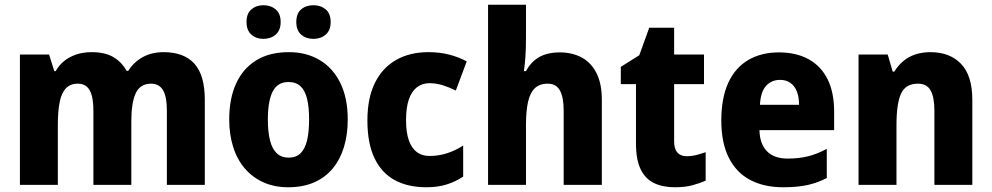

<svg xmlns="http://www.w3.org/2000/svg" viewBox="-20 -780 4184 810"><path d="M670 -560Q756 -560 800 -511.5Q844 -463 844 -359V0H684V-312Q684 -373 667.5 -400Q651 -427 618 -427Q571 -427 552.5 -386.5Q534 -346 534 -268V0H374V-312Q374 -352 367 -377.5Q360 -403 345.5 -415Q331 -427 309 -427Q276 -427 257.5 -407Q239 -387 231.5 -348Q224 -309 224 -252V0H64V-550H187L209 -480H215Q229 -505 250.5 -522.5Q272 -540 301.5 -550Q331 -560 367 -560Q423 -560 458.5 -539Q494 -518 514 -481H521Q545 -519 583 -539.5Q621 -560 670 -560Z M1447 -276Q1447 -212 1431 -159.5Q1415 -107 1383.5 -69Q1352 -31 1305 -10.5Q1258 10 1196 10Q1138 10 1092 -10.5Q1046 -31 1013.5 -68.5Q981 -106 964 -159Q947 -212 947 -276Q947 -364 976 -427.5Q1005 -491 1061 -525.5Q1117 -560 1199 -560Q1272 -560 1328 -527Q1384 -494 1415.5 -430.5Q1447 -367 1447 -276ZM1110 -276Q1110 -224 1119 -188Q1128 -152 1147.5 -133.5Q1167 -115 1198 -115Q1229 -115 1248 -133.5Q1267 -152 1275.5 -188Q1284 -224 1284 -276Q1284 -328 1275.5 -363Q1267 -398 1248 -416Q1229 -434 1197 -434Q1151 -434 1130.5 -394Q1110 -354 1110 -276ZM1020 -687Q1020 -723 1040.5 -740.5Q1061 -758 1091 -758Q1122 -758 1143 -740.5Q1164 -723 1164 -687Q1164 -652 1143 -634Q1122 -616 1091 -616Q1061 -616 1040.5 -634Q1020 -652 1020 -687ZM1230 -687Q1230 -723 1250.5 -740.5Q1271 -758 1302 -758Q1333 -758 1354 -740.5Q1375 -723 1375 -687Q1375 -652 1354 -634Q1333 -616 1302 -616Q1271 -616 1250.5 -634Q1230 -652 1230 -687Z M1779 10Q1701 10 1645.5 -20Q1590 -50 1560 -112.5Q1530 -175 1530 -272Q1530 -366 1561.5 -430Q1593 -494 1651 -527Q1709 -560 1788 -560Q1835 -560 1875.5 -549.5Q1916 -539 1949 -521L1903 -398Q1875 -412 1847.5 -420.5Q1820 -429 1791 -429Q1761 -429 1738.5 -411.5Q1716 -394 1704.5 -359.5Q1693 -325 1693 -273Q1693 -221 1705 -187.5Q1717 -154 1739 -138Q1761 -122 1792 -122Q1830 -122 1866 -133.5Q1902 -145 1934 -166V-35Q1903 -14 1865 -2Q1827 10 1779 10Z M2199 -619Q2199 -575 2196.5 -539.5Q2194 -504 2190 -480H2199Q2214 -508 2235 -525.5Q2256 -543 2282.5 -551Q2309 -559 2341 -559Q2394 -559 2434 -537.5Q2474 -516 2496.5 -471.5Q2519 -427 2519 -359V0H2358V-313Q2358 -370 2342 -398.5Q2326 -427 2291 -427Q2256 -427 2236 -407.5Q2216 -388 2207.5 -349.5Q2199 -311 2199 -253V0H2039V-760H2199Z M2877 -121Q2898 -121 2917.5 -126Q2937 -131 2957 -138V-18Q2930 -6 2899.5 2Q2869 10 2827 10Q2776 10 2739.5 -7.5Q2703 -25 2683 -65.5Q2663 -106 2663 -175V-425H2599V-498L2677 -547L2719 -663H2824V-550H2950V-425H2824V-183Q2824 -152 2837.5 -136.5Q2851 -121 2877 -121Z M3266 -559Q3339 -559 3391.5 -530Q3444 -501 3471.5 -445.5Q3499 -390 3499 -309V-231H3184Q3185 -174 3215 -142.5Q3245 -111 3303 -111Q3350 -111 3388.5 -120.5Q3427 -130 3468 -152V-29Q3430 -9 3387 0.5Q3344 10 3284 10Q3203 10 3144.5 -21Q3086 -52 3054.5 -115Q3023 -178 3023 -271Q3023 -367 3052.5 -431Q3082 -495 3137 -527Q3192 -559 3266 -559ZM3271 -443Q3235 -443 3212 -418Q3189 -393 3186 -338H3351Q3351 -370 3342 -393.5Q3333 -417 3315 -430Q3297 -443 3271 -443Z M3905 -560Q3987 -560 4034.5 -510.5Q4082 -461 4082 -359V0H3922V-313Q3922 -370 3906 -398.5Q3890 -427 3853 -427Q3800 -427 3781 -384.5Q3762 -342 3762 -253V0H3602V-550H3725L3746 -478H3753Q3769 -504 3791 -522.5Q3813 -541 3842 -550.5Q3871 -560 3905 -560Z"/></svg>

Font: Noto Sans Khmer SemiCondensed ExtraBold
Style: Regular
Weight: 800
Width: 4
Designer: Danh Hong and the Monotype Design Team
Foundry: Monotype Imaging Inc.
Version: Version 2.004